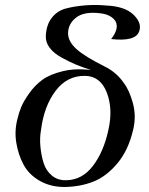

<svg xmlns="http://www.w3.org/2000/svg" viewBox="-20 -730 597 767"><path d="M536 -605Q522 -563 424 -574Q452 -610 445 -636Q442 -650 425 -662Q408 -674 380 -677Q315 -685 283 -659Q251 -633 252 -595Q253 -563 286 -533.5Q319 -504 397 -465Q446 -441 475 -398Q497 -369 511 -317.5Q525 -266 512 -212Q493 -130 449 -77.5Q405 -25 353 -4.5Q301 16 238 17Q182 17 139 -7.5Q96 -32 74.5 -71.5Q53 -111 45 -160.5Q37 -210 51 -260Q56 -281 65 -303Q74 -325 96.5 -357Q119 -389 149 -411Q179 -433 230.5 -445.5Q282 -458 344 -450Q308 -462 283.5 -472Q259 -482 227 -499.5Q195 -517 178.5 -539Q162 -561 163 -586Q165 -631 187 -659Q209 -687 243 -696Q277 -705 319.5 -708.5Q362 -712 404 -708Q478 -705 513 -671.5Q548 -638 536 -605ZM413 -211Q432 -295 406.5 -360.5Q381 -426 320 -427Q248 -428 202 -367Q156 -306 144 -212Q138 -179 141.5 -143.5Q145 -108 154.5 -78Q164 -48 187.5 -28.5Q211 -9 245 -10Q308 -11 351 -67Q394 -123 413 -211Z"/></svg>

Font: GFS Artemisia
Style: Italic
Weight: 400
Italic angle: -12°
Designer: Takis Katsoulidis and George D. Matthiopoulos
Foundry: George Matthiopoulos and Takis Katsoulidis
Version: Version 1.0